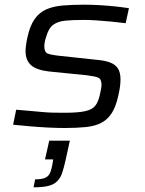

<svg xmlns="http://www.w3.org/2000/svg" viewBox="-20 -538 617 819"><path d="M256 8Q223 8 183.5 6Q144 4 105.5 0.5Q67 -3 36 -6L49 -70Q86 -67 113 -64.5Q140 -62 162 -60Q184 -58 205.5 -57.5Q227 -57 254 -57Q312 -57 342 -63.5Q372 -70 385.5 -86Q399 -102 406 -134Q409 -148 411 -158.5Q413 -169 413 -176Q413 -201 398.5 -207Q384 -213 350 -217L190 -233Q136 -239 112.5 -260Q89 -281 89 -320Q89 -330 91 -345.5Q93 -361 97 -379Q108 -429 128 -457Q148 -485 177.5 -498Q207 -511 247.5 -514.5Q288 -518 341 -518Q371 -518 405 -516Q439 -514 472 -510.5Q505 -507 530 -503L516 -439Q485 -443 453.5 -446Q422 -449 392.5 -451Q363 -453 336 -453Q291 -453 259.5 -450Q228 -447 208 -433Q188 -419 178 -384Q174 -374 171.5 -361.5Q169 -349 169 -341Q169 -316 182.5 -310Q196 -304 233 -300L391 -283Q427 -280 449.5 -271.5Q472 -263 483 -246Q494 -229 494 -199Q494 -186 492 -169.5Q490 -153 485 -132Q475 -84 457 -56Q439 -28 412 -14Q385 0 346 4Q307 8 256 8ZM123 261 130 227Q157 227 171.5 221Q186 215 192.5 201.5Q199 188 203 166L207 142H172L190 62H278L260 144Q253 176 245.5 198.5Q238 221 224 235Q210 249 186 255Q162 261 123 261Z"/></svg>

Font: Saira Expanded
Style: Italic
Weight: 400
Width: 7
Italic angle: -12°
Designer: Hector Gatti with collaboration of the Omnibus-Type team
Foundry: Omnibus-Type
Version: Version 1.101